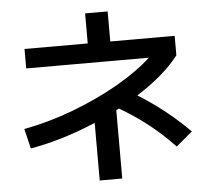

<svg xmlns="http://www.w3.org/2000/svg" viewBox="-57 -838 1052 969"><g transform="rotate(-5 469.0 -353.5)"><path d="M710 -526.4H88.9V-625H409.2V-777.3H523.4V-625H849.6V-526.4Q814 -479.5 759.5 -432.6Q705.1 -385.7 635.7 -341.8Q707.5 -297.4 773.7 -244.6Q839.8 -191.9 893.6 -136.7L811.5 -67.4Q749 -133.3 682.4 -185.8Q615.7 -238.3 537.1 -284.2L523.4 -276.9V69.3H409.2V-222.7Q239.7 -150.4 77.1 -122.1L52.7 -222.7Q174.8 -245.1 300.5 -292.2Q426.3 -339.4 533.4 -400.6Q640.6 -461.9 710 -526.4Z"/></g></svg>

Font: Pretendard SemiBold
Style: Regular
Weight: 600
Designer: Base glyphs from Inter by Rasmus Andersson; Hangeul glyphs from Noto Sans CJK(Source Han Sans) by Jang Soo-young and Kan
Foundry: Kil Hyung-jin
Version: Version 1.309